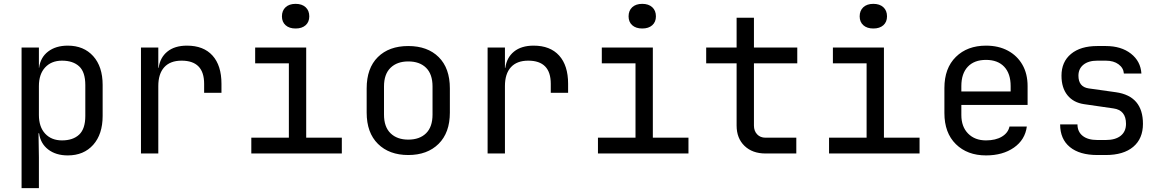

<svg xmlns="http://www.w3.org/2000/svg" viewBox="-20 -797 6040 997"><path d="M92 180V-550H182V-445H183Q190 -499 230 -529.5Q270 -560 332 -560Q415 -560 464 -505.5Q513 -451 513 -356V-195Q513 -100 464 -45Q415 10 332 10Q270 10 230 -21Q190 -52 183 -105H180L182 20V180ZM302 -68Q359 -68 391 -98Q423 -128 423 -195V-355Q423 -423 391 -452.5Q359 -482 302 -482Q247 -482 214.5 -447Q182 -412 182 -350V-200Q182 -138 214.5 -103Q247 -68 302 -68Z M712 0V-550H802V-445H804Q811 -498 849 -529Q887 -560 951 -560Q1037 -560 1083.5 -508.5Q1130 -457 1130 -362V-315H1040V-362Q1040 -482 923 -482Q864 -482 833 -448Q802 -414 802 -350V0Z M1285 0V-82H1480V-468H1305V-550H1570V-82H1755V0ZM1515 -649Q1482 -649 1463 -666Q1444 -683 1444 -712Q1444 -742 1463 -759.5Q1482 -777 1515 -777Q1548 -777 1567 -759.5Q1586 -742 1586 -712Q1586 -683 1567 -666Q1548 -649 1515 -649Z M2100 8Q2001 8 1942.5 -50Q1884 -108 1884 -212V-338Q1884 -443 1942 -500.5Q2000 -558 2100 -558Q2200 -558 2258 -500.5Q2316 -443 2316 -338V-212Q2316 -108 2257.5 -50Q2199 8 2100 8ZM2100 -72Q2159 -72 2192.5 -105Q2226 -138 2226 -202V-348Q2226 -412 2192.5 -445Q2159 -478 2100 -478Q2042 -478 2008 -445Q1974 -412 1974 -348V-202Q1974 -138 2008 -105Q2042 -72 2100 -72Z M2512 0V-550H2602V-445H2604Q2611 -498 2649 -529Q2687 -560 2751 -560Q2837 -560 2883.5 -508.5Q2930 -457 2930 -362V-315H2840V-362Q2840 -482 2723 -482Q2664 -482 2633 -448Q2602 -414 2602 -350V0Z M3085 0V-82H3280V-468H3105V-550H3370V-82H3555V0ZM3315 -649Q3282 -649 3263 -666Q3244 -683 3244 -712Q3244 -742 3263 -759.5Q3282 -777 3315 -777Q3348 -777 3367 -759.5Q3386 -742 3386 -712Q3386 -683 3367 -666Q3348 -649 3315 -649Z M3955 0Q3887 0 3846 -39.5Q3805 -79 3805 -145V-468H3647V-550H3805V-705H3895V-550H4120V-468H3895V-145Q3895 -117 3911.5 -99.5Q3928 -82 3955 -82H4115V0Z M4285 0V-82H4480V-468H4305V-550H4570V-82H4755V0ZM4515 -649Q4482 -649 4463 -666Q4444 -683 4444 -712Q4444 -742 4463 -759.5Q4482 -777 4515 -777Q4548 -777 4567 -759.5Q4586 -742 4586 -712Q4586 -683 4567 -666Q4548 -649 4515 -649Z M5100 10Q5003 10 4943.5 -48.5Q4884 -107 4884 -210V-340Q4884 -443 4943.5 -501.5Q5003 -560 5100 -560Q5165 -560 5213.5 -534Q5262 -508 5289 -461Q5316 -414 5316 -350V-252H4972V-200Q4972 -139 5007 -103.5Q5042 -68 5100 -68Q5150 -68 5182.5 -87.5Q5215 -107 5222 -140H5312Q5303 -71 5245 -30.5Q5187 10 5100 10ZM4972 -322H5228V-350Q5228 -415 5194.5 -450.5Q5161 -486 5100 -486Q5039 -486 5005.5 -450.5Q4972 -415 4972 -350Z M5678 8Q5586 8 5535.5 -33.5Q5485 -75 5485 -151H5575Q5575 -113 5602 -91.5Q5629 -70 5678 -70H5722Q5772 -70 5799.5 -92Q5827 -114 5827 -154Q5827 -225 5762 -234L5610 -256Q5554 -264 5523 -302.5Q5492 -341 5492 -404Q5492 -476 5541.5 -517Q5591 -558 5678 -558H5722Q5802 -558 5852.5 -518.5Q5903 -479 5907 -415H5816Q5814 -444 5788.5 -463Q5763 -482 5722 -482H5678Q5632 -482 5606 -461Q5580 -440 5580 -404Q5580 -346 5633 -338L5775 -318Q5915 -298 5915 -154Q5915 -77 5864.5 -34.5Q5814 8 5722 8Z"/></svg>

Font: JetBrainsMono NFM
Style: Regular
Weight: 400
Monospace: yes
Designer: Philipp Nurullin, Konstantin Bulenkov
Foundry: JetBrains
Version: Version 2.304; ttfautohint (v1.8.4.7-5d5b);Nerd Fonts 3.3.0